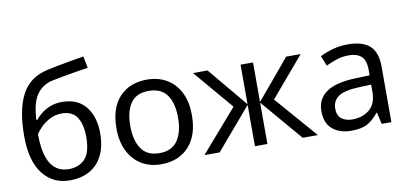

<svg xmlns="http://www.w3.org/2000/svg" viewBox="-72 -999 2638 1243"><g transform="rotate(-10 1247.5 -377.5)"><path d="M57 -322Q57 -498 110 -596.5Q163 -695 281 -720Q346 -734 408 -745Q470 -756 524 -765L539 -688Q504 -683 460 -675.5Q416 -668 373 -660.5Q330 -653 299 -646Q234 -632 196 -578.5Q158 -525 153 -412H159Q173 -431 197.5 -451Q222 -471 256.5 -485Q291 -499 335 -499Q439 -499 492 -432Q545 -365 545 -258Q545 -169 514 -109Q483 -49 428 -19.5Q373 10 300 10Q189 10 123 -75Q57 -160 57 -322ZM307 -63Q372 -63 412 -105Q452 -147 452 -249Q452 -331 421.5 -378.5Q391 -426 321 -426Q277 -426 241 -406.5Q205 -387 181 -362Q157 -337 147 -320Q147 -271 154 -225Q161 -179 178.5 -142.5Q196 -106 227.5 -84.5Q259 -63 307 -63Z M1150 -269Q1150 -136 1082.5 -63Q1015 10 900 10Q829 10 773.5 -22.5Q718 -55 686 -117.5Q654 -180 654 -269Q654 -402 721 -474Q788 -546 903 -546Q976 -546 1031.5 -513.5Q1087 -481 1118.5 -419.5Q1150 -358 1150 -269ZM745 -269Q745 -174 782.5 -118.5Q820 -63 902 -63Q983 -63 1021 -118.5Q1059 -174 1059 -269Q1059 -364 1021 -418Q983 -472 901 -472Q819 -472 782 -418Q745 -364 745 -269Z M1912 -536 1691 -276 1931 0H1831L1599 -272V0H1517V-272L1285 0H1185L1425 -276L1204 -536H1300L1517 -276V-536H1599V-276L1817 -536Z M2222 -545Q2320 -545 2367 -502Q2414 -459 2414 -365V0H2350L2333 -76H2329Q2294 -32 2255.5 -11Q2217 10 2149 10Q2076 10 2028 -28.5Q1980 -67 1980 -149Q1980 -229 2043 -272.5Q2106 -316 2237 -320L2328 -323V-355Q2328 -422 2299 -448Q2270 -474 2217 -474Q2175 -474 2137 -461.5Q2099 -449 2066 -433L2039 -499Q2074 -518 2122 -531.5Q2170 -545 2222 -545ZM2248 -259Q2148 -255 2109.5 -227Q2071 -199 2071 -148Q2071 -103 2098.5 -82Q2126 -61 2169 -61Q2237 -61 2282 -98.5Q2327 -136 2327 -214V-262Z"/></g></svg>

Font: RS Noto Sans
Style: Regular
Weight: 400
Designer: Monotype Design Team
Foundry: Monotype Imaging Inc.
Version: Version 3.10